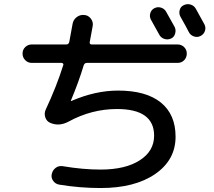

<svg xmlns="http://www.w3.org/2000/svg" viewBox="-20 -861 1040 935"><path d="M789.1 -803.7Q824.2 -740.2 830.1 -730.5Q837.9 -715.8 833 -697.8Q828.1 -679.7 812 -672.9Q795.9 -666 779.3 -671.9Q762.7 -677.7 754.9 -693.4Q720.7 -754.9 714.8 -765.6Q707 -780.3 711.9 -796.9Q716.8 -813.5 732.4 -821.3Q748 -829.1 764.6 -823.7Q781.2 -818.4 789.1 -803.7ZM933.6 -818.4Q970.7 -751 975.6 -742.2Q983.4 -726.6 978 -710.4Q972.7 -694.3 957 -686Q941.4 -677.7 924.3 -683.6Q907.2 -689.5 899.4 -705.1Q886.7 -730.5 858.4 -780.3Q850.6 -794.9 855 -812Q859.4 -829.1 875 -835.9Q890.6 -843.8 907.7 -838.9Q924.8 -834 933.6 -818.4ZM134.8 -554.7Q116.2 -554.7 103 -567.9Q89.8 -581.1 89.8 -600.1Q89.8 -619.1 103 -631.8Q116.2 -644.5 134.8 -644.5H302.7Q314.5 -644.5 317.4 -657.2Q324.2 -690.4 333 -742.2Q335.9 -763.7 352.5 -776.9Q369.1 -790 389.6 -788.1Q409.2 -787.1 421.9 -771Q434.6 -754.9 431.6 -735.4Q418.9 -664.1 417 -656.2Q415 -645.5 425.8 -644.5H844.7Q863.3 -644.5 876.5 -631.8Q889.6 -619.1 889.6 -600.1Q889.6 -581.1 877 -567.9Q864.3 -554.7 844.7 -554.7H403.3Q391.6 -554.7 387.7 -543Q363.3 -461.9 325.2 -371.1V-369.1H327.1Q444.3 -419.9 554.7 -419.9Q691.4 -419.9 763.2 -361.8Q835 -303.7 835 -195.3Q835 -82 735.8 -13.7Q636.7 54.7 469.7 54.7Q369.1 54.7 268.6 38.1Q250 35.2 238.8 19.5Q227.5 3.9 232.4 -14.6Q236.3 -32.2 251 -43.5Q265.6 -54.7 285.2 -51.8Q383.8 -35.2 469.7 -35.2Q589.8 -35.2 660.2 -80.1Q730.5 -125 730.5 -200.2Q730.5 -330.1 549.8 -330.1Q425.8 -330.1 313.5 -268.6Q267.6 -244.1 224.6 -262.7Q207 -270.5 200.7 -289.1Q194.3 -307.6 202.1 -326.2Q254.9 -438.5 288.1 -543.9Q290 -547.9 287.1 -551.3Q284.2 -554.7 280.3 -554.7Z"/></svg>

Font: Rounded-X Mgen+ 1mn medium
Style: Regular
Weight: 500
Designer: [Source Han Sans]
Ryoko NISHIZUKA  (kana & ideographs); Paul D. Hunt (Latin, Greek & Cyrillic); Wenlong ZHANG  (bopomofo
Version: Version 1.059.20150602